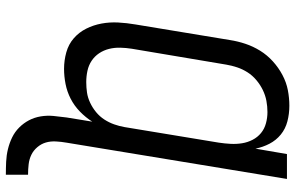

<svg xmlns="http://www.w3.org/2000/svg" viewBox="-192 -590 985 640"><g transform="rotate(90 300.0 -270.5)"><path d="M563 202Q541 202 519.5 201Q498 200 477.5 195Q457 190 438.5 181Q420 172 405.5 157.5Q391 143 381.5 125Q372 107 368.5 86Q365 65 367 43.5Q369 22 372 0L386 -86Q372 -64 352.5 -45Q333 -26 309.5 -14Q286 -2 260.5 3Q235 8 210 8Q210 8 210 8Q210 8 210 8Q182 8 155 0.5Q128 -7 108 -24.5Q88 -42 76 -66Q64 -90 59 -117Q54 -144 55.5 -172.5Q57 -201 62 -230L114 -545Q118 -571 126.5 -596.5Q135 -622 149.5 -645.5Q164 -669 185 -688Q206 -707 230.5 -720Q255 -733 281 -738Q307 -743 333 -743Q360 -743 385 -736.5Q410 -730 429 -714.5Q448 -699 459.5 -677Q471 -655 476 -630L494 -735H577L456 0Q453 17 452 35Q451 53 455.5 68.5Q460 84 471 97Q482 110 496.5 117Q511 124 528 126Q545 128 563 128ZM254 -66Q272 -66 289 -68.5Q306 -71 323 -79Q340 -87 354.5 -99Q369 -111 379 -126.5Q389 -142 395 -159Q401 -176 404 -193L456 -508Q459 -528 460 -547.5Q461 -567 458 -585.5Q455 -604 446.5 -620.5Q438 -637 424 -648.5Q410 -660 391.5 -665Q373 -670 354 -670Q335 -670 316.5 -666.5Q298 -663 280.5 -654.5Q263 -646 247.5 -633Q232 -620 221.5 -603.5Q211 -587 205 -569Q199 -551 196 -533L143 -218Q140 -199 139.5 -179.5Q139 -160 143.5 -142Q148 -124 158 -109Q168 -94 183 -84Q198 -74 216.5 -70Q235 -66 254 -66Z"/></g></svg>

Font: Zed Sans Extended
Style: Italic
Weight: 400
Width: 7
Italic angle: -9°
Designer: Belleve Invis
Foundry: Belleve Invis
Version: Version 1.0.0; ttfautohint (v1.8.4)